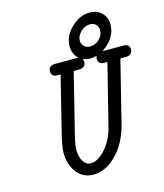

<svg xmlns="http://www.w3.org/2000/svg" viewBox="-122 -919 874 1021"><g transform="rotate(-15 315.0 -408.0)"><path d="M141.1 -143.1Q141.1 -169.9 155.8 -233.9L233.9 -548.8H217.8Q197.8 -548.8 190.4 -558.3Q183.1 -567.9 183.1 -578.1Q183.1 -611.3 223.1 -610.8H348.1Q319.3 -638.7 318.8 -679.2Q318.8 -737.3 366 -782.2Q413.1 -827.1 467.8 -827.1Q507.8 -827.1 533.4 -802Q559.1 -776.9 559.1 -737.8Q559.1 -662.6 481 -610.8H595.2Q630.4 -610.8 629.9 -582Q629.9 -548.8 590.8 -548.8H563Q561 -541 481 -219.2Q455.1 -111.3 395 -50.8Q334 11.2 266.1 11.2Q210 11.2 175.5 -32.5Q141.1 -76.2 141.1 -143.1ZM210.9 -140.1Q210.9 -101.1 226.6 -75.9Q242.2 -50.8 267.1 -50.8Q305.2 -50.8 344 -92.3Q382.8 -133.8 401.9 -191.9Q403.8 -198.7 407.5 -213.4Q411.1 -228 413.1 -234.9L482.9 -514.2Q483.9 -520 487.1 -531.5Q490.2 -543 491.2 -548.8H476.1Q440.9 -548.8 440.9 -577.1Q440.9 -585.9 443.8 -595.2Q425.8 -590.3 409.2 -589.8Q391.1 -589.8 369.1 -598.1Q373 -588.4 373 -583Q373 -548.8 334 -548.8H306.2L225.1 -223.1Q210.9 -167 210.9 -140.1ZM378.9 -694.8Q378.9 -675.8 392.3 -663.8Q405.8 -651.9 424.8 -651.9Q454.6 -651.9 476.3 -673.8Q498 -695.8 498 -722.2Q498 -742.2 485.1 -754.2Q472.2 -766.1 453.1 -766.1Q425.3 -766.1 402.1 -743.9Q378.9 -721.7 378.9 -694.8Z"/></g></svg>

Font: CMU Typewriter Text
Style: Italic
Weight: 500
Italic angle: -14.04°
Version: Version 0.7.0